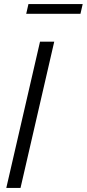

<svg xmlns="http://www.w3.org/2000/svg" viewBox="-20 -925 427 945"><path d="M11 0 177 -720H247L81 0ZM109 -857 120 -905H387L376 -857Z"/></svg>

Font: Instrument Sans Condensed
Style: Italic
Weight: 400
Width: 3
Italic angle: -13°
Designer: Rodrigo Fuenzalida
Foundry: fragTYPE
Version: Version 1.000;gftools[0.9.28]